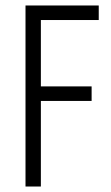

<svg xmlns="http://www.w3.org/2000/svg" viewBox="-20 -680 403 700"><path d="M73 0V-660H129V0ZM86 -312V-365H314V-312ZM86 -607V-660H340V-607Z"/></svg>

Font: Bricolage Grotesque Condensed ExtraLight
Style: Regular
Weight: 250
Width: 3
Designer: Mathieu Triay
Foundry: Atelier Triay
Version: Version 1.000;gftools[0.9.30]